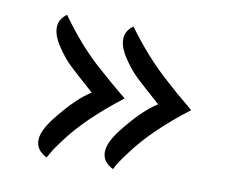

<svg xmlns="http://www.w3.org/2000/svg" viewBox="-52 -484 594 504"><g transform="rotate(10 244.5 -232.0)"><path d="M249 -84Q249 -57 278 -43L284 -55Q294 -71 310 -92Q359 -159 453 -231L432 -249Q414 -263 380 -294Q318 -349 266 -421Q245 -406 245 -384Q245 -362 263 -335Q282 -306 303 -287Q331 -261 344 -250L365 -231Q326 -207 278 -146Q249 -109 249 -84ZM72 -84Q72 -57 101 -43L108 -55Q114 -67 133 -92Q182 -159 276 -231L254 -249Q248 -254 230.5 -269Q213 -284 202 -294Q142 -346 89 -421Q68 -406 68 -384Q68 -362 86 -335Q105 -306 126 -287Q154 -261 167 -250L188 -231Q149 -207 101 -146Q72 -109 72 -84Z"/></g></svg>

Font: Rufina
Style: Regular
Weight: 400
Designer: Martin Sommaruga
Foundry: Martin Sommaruga
Version: Version